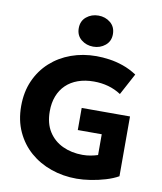

<svg xmlns="http://www.w3.org/2000/svg" viewBox="-101 -1033 955 1129"><g transform="rotate(10 376.0 -468.5)"><path d="M433.5 15Q352.5 15 281 -10Q209.5 -35 155.2 -82.2Q101 -129.5 70 -197Q39 -264.5 39 -349.5Q39 -434 68.8 -501.2Q98.5 -568.5 151.5 -616.5Q204.5 -664.5 274.5 -689.8Q344.5 -715 425 -715Q462 -715 502.5 -709.2Q543 -703.5 585 -689Q627 -674.5 667.5 -648L598.5 -519.5Q562.5 -543 522 -554.2Q481.5 -565.5 436 -565.5Q383.5 -565.5 341.5 -550.5Q299.5 -535.5 270.2 -507.2Q241 -479 225.5 -439Q210 -399 210 -348.5Q210 -276 241 -227.2Q272 -178.5 325 -153.8Q378 -129 443.5 -129Q469.5 -129 493 -133.5Q516.5 -138 534.5 -144V-268H391.5V-400H680V-43Q648.5 -25 605.2 -12Q562 1 516.8 8Q471.5 15 433.5 15ZM395 -766.5Q354 -766.5 323.5 -791.2Q293 -816 293 -859Q293 -902 323.2 -927Q353.5 -952 395 -952Q436.5 -952 466.8 -927Q497 -902 497 -858.5Q497 -816.5 466.8 -791.5Q436.5 -766.5 395 -766.5Z"/></g></svg>

Font: Geologica Cursive
Style: Bold
Weight: 700
Designer: Sindre Bremnes, Frode Helland
Foundry: Monokrom Skriftforlag AS
Version: Version 1.010;gftools[0.9.28]